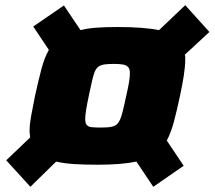

<svg xmlns="http://www.w3.org/2000/svg" viewBox="-20 -714 826 739"><path d="M97 5 4 -97 96 -185Q96 -191 95 -195.5Q94 -200 94 -205Q94 -210 94 -215Q94 -235 100 -268.5Q106 -302 115 -346Q128 -405 139.5 -448.5Q151 -492 168 -522L108 -612L226 -693L290 -598Q317 -605 352 -607.5Q387 -610 432 -610Q483 -610 523 -607Q563 -604 592 -598L693 -694L786 -591L691 -503Q693 -499 693 -495Q693 -491 693 -486Q693 -459 687.5 -423.5Q682 -388 673 -346Q661 -289 649.5 -246Q638 -203 622 -173L687 -76L570 5L505 -92Q476 -86 439 -83Q402 -80 355 -80Q305 -80 265.5 -82.5Q226 -85 196 -92ZM369 -223Q396 -223 411.5 -226.5Q427 -230 435.5 -242Q444 -254 450.5 -278.5Q457 -303 466 -346Q473 -376 476.5 -397Q480 -418 480 -433Q480 -448 473.5 -455.5Q467 -463 454 -465.5Q441 -468 418 -468Q396 -468 382 -466Q368 -464 359 -457.5Q350 -451 344.5 -437.5Q339 -424 334 -401.5Q329 -379 322 -346Q315 -313 311.5 -291.5Q308 -270 308 -256Q308 -241 313.5 -233.5Q319 -226 333 -224.5Q347 -223 369 -223Z"/></svg>

Font: Saira Expanded ExtraBold
Style: Italic
Weight: 800
Width: 7
Italic angle: -12°
Designer: Hector Gatti with collaboration of the Omnibus-Type team
Foundry: Omnibus-Type
Version: Version 1.101